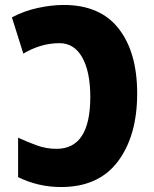

<svg xmlns="http://www.w3.org/2000/svg" viewBox="-20 -744 619 774"><path d="M533 -367Q533 -533 458.5 -628.5Q384 -724 237 -724Q188 -724 132.5 -712Q77 -700 28 -674L74 -528Q108 -548 144.5 -559Q181 -570 220 -570Q279 -570 311.5 -512.5Q344 -455 344 -353Q344 -144 208 -144Q167 -144 129.5 -157.5Q92 -171 53 -189V-30Q134 10 226 10Q378 10 455.5 -93.5Q533 -197 533 -367Z"/></svg>

Font: Noto Sans UI SemiCondensed Black
Style: Regular
Weight: 900
Width: 4
Designer: Monotype Design Team
Foundry: Monotype Imaging Inc.
Version: 1.001